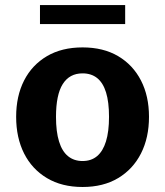

<svg xmlns="http://www.w3.org/2000/svg" viewBox="-20 -725 649 755"><path d="M304.7 10.3Q223.1 10.3 164.6 -24.7Q106 -59.6 74.7 -121.6Q43.5 -183.6 43.5 -265.6Q43.5 -347.2 74.7 -408.4Q106 -469.7 164.6 -504.2Q223.1 -538.6 304.7 -538.6Q386.2 -538.6 444.6 -504.2Q502.9 -469.7 534.4 -408.4Q565.9 -347.2 565.9 -265.6Q565.9 -183.6 534.4 -121.6Q502.9 -59.6 444.6 -24.7Q386.2 10.3 304.7 10.3ZM304.7 -91.8Q338.9 -91.8 361.8 -111.1Q384.8 -130.4 396.7 -168.9Q408.7 -207.5 408.7 -265.6Q408.7 -323.7 397 -361.6Q385.3 -399.4 362.1 -418Q338.9 -436.5 304.7 -436.5Q253.4 -436.5 226.8 -394.5Q200.2 -352.5 200.2 -265.6Q200.2 -207 212.2 -168.5Q224.1 -129.9 247.6 -110.8Q271 -91.8 304.7 -91.8ZM137.2 -630.4V-705.1H472.2V-630.4Z"/></svg>

Font: Comme
Style: Bold
Weight: 700
Version: Version 1.000;gftools[0.9.27]